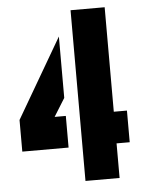

<svg xmlns="http://www.w3.org/2000/svg" viewBox="-51 -726 580 767"><g transform="rotate(-5 239.5 -342.5)"><path d="M19.5 -138.7V-265.6L205.1 -584V-337.9L160.2 -265.6H205.1V-138.7ZM260.7 0V-684.6H397.5V-265.6H450.2V-138.7H397.5V0Z"/></g></svg>

Font: Post No Bills Jaffna ExtraBold
Style: Regular
Weight: 800
Designer: Kosala Senevirathne, Siva Puranthara, Lasantha Premarathna, Tharique Azeez
Foundry: Mooniak
Version: Version 1.220 ; ttfautohint (v1.6)